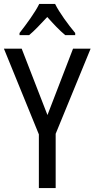

<svg xmlns="http://www.w3.org/2000/svg" viewBox="-20 -963 484 983"><path d="M262 -943H181C160 -900 116 -840 80 -794V-783H129C157 -806 189 -841 222 -876C253 -841 284 -808 314 -783H365V-794C330 -836 284 -898 262 -943ZM223 -374 91 -714H0L179 -275V0H265V-278L444 -714H354Z"/></svg>

Font: Noto Sans Lao UI Cond
Style: Regular
Weight: 400
Width: 3
Designer: Monotype Design Team
Foundry: Monotype Imaging Inc.
Version: Version 2.000